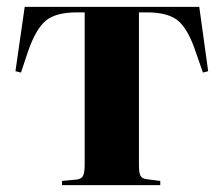

<svg xmlns="http://www.w3.org/2000/svg" viewBox="-20 -538 650 558"><path d="M160.2 0V-12.2L202.1 -16.1Q216.3 -17.6 221.2 -26.6Q226.1 -35.6 226.1 -62V-502H203.1Q141.1 -502 112.3 -477.3Q83.5 -452.6 61 -387.2L41 -327.1L24.9 -331.1L51.8 -518.1H559.1L585 -331.1L569.8 -327.1L548.8 -387.2Q527.3 -452.1 498.3 -477.1Q469.2 -502 407.2 -502H383.8V-60.1Q383.8 -35.2 388.4 -26.9Q393.1 -18.6 407.2 -17.1L445.8 -12.2V0Z"/></svg>

Font: Display Regular
Style: Bold
Weight: 700
Designer: Latin by Veronika Burian and Jose Scaglione. Greek by Irene Vlachou. Cyrillic by Vera Evstafieva.
Foundry: TypeTogether
Version: Version 3.002